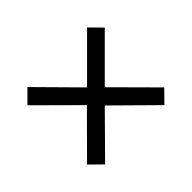

<svg xmlns="http://www.w3.org/2000/svg" viewBox="-101 -740 774 774"><g transform="rotate(-45 286.0 -353.0)"><path d="M456 -574 506 -523 336 -353 505 -183 455 -132 284 -301 117 -132 65 -183 234 -353 64 -522 116 -574 285 -403Z"/></g></svg>

Font: Noto Sans Zanabazar Square
Style: Regular
Weight: 400
Version: Version 2.005; ttfautohint (v1.8.4.7-5d5b)